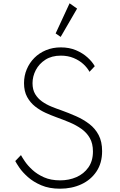

<svg xmlns="http://www.w3.org/2000/svg" viewBox="-20 -1127 724 1163"><path d="M343.5 16Q278 16 229.8 -4.8Q181.5 -25.5 148.8 -54.8Q116 -84 97.5 -111.2Q79 -138.5 72.5 -151.5L107 -187.5Q114 -174 131 -149Q148 -124 176.5 -97.8Q205 -71.5 246.5 -53Q288 -34.5 344.5 -34.5Q398 -34.5 443 -54.2Q488 -74 515.5 -113Q543 -152 543 -209.5Q543 -257.5 524.2 -290.5Q505.5 -323.5 473.5 -346.2Q441.5 -369 401.5 -385.8Q361.5 -402.5 318.5 -418Q289.5 -428.5 256.2 -443.5Q223 -458.5 193.2 -481.8Q163.5 -505 144.5 -539.5Q125.5 -574 125.5 -623.5Q125.5 -668 142 -707.2Q158.5 -746.5 188 -776.2Q217.5 -806 258.5 -823Q299.5 -840 348.5 -840Q399.5 -840 440.2 -822.8Q481 -805.5 510 -779.2Q539 -753 554 -726L522 -692Q509.5 -716 485.2 -738.5Q461 -761 426.2 -775.5Q391.5 -790 348.5 -790Q293.5 -790 255.2 -765.5Q217 -741 197 -702.8Q177 -664.5 177 -623Q177 -584 193 -557.2Q209 -530.5 234.8 -512.2Q260.5 -494 291 -481.5Q321.5 -469 351 -459Q397 -442.5 441 -423Q485 -403.5 520.8 -376.2Q556.5 -349 577.5 -309Q598.5 -269 598.5 -211.5Q598.5 -139 564.2 -88Q530 -37 472.2 -10.5Q414.5 16 343.5 16ZM347.5 -903.5 317 -924.5 401.5 -1107 447 -1075Z"/></svg>

Font: Spartan Thin Light
Style: Regular
Weight: 300
Version: Version 1.004